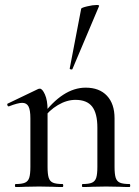

<svg xmlns="http://www.w3.org/2000/svg" viewBox="-20 -751 560 771"><path d="M312 -12Q337 -12 349.5 -17.5Q362 -23 366.5 -37.5Q371 -52 371 -81V-238Q371 -296 350 -323Q329 -350 283 -350Q248 -350 212.5 -329Q177 -308 152 -273L148 -285Q232 -399 324 -399Q379 -399 409.5 -366.5Q440 -334 440 -276V-81Q440 -52 444.5 -37.5Q449 -23 461.5 -17.5Q474 -12 500 -12Q503 -12 503 -6Q503 0 500 0Q476 0 461 -1L406 -2L351 -1Q336 0 312 0Q309 0 309 -6Q309 -12 312 -12ZM43 -12Q68 -12 80.5 -17.5Q93 -23 97.5 -37.5Q102 -52 102 -81V-276Q102 -309 94.5 -323.5Q87 -338 69 -338Q52 -338 16 -324H14Q11 -324 9.5 -329Q8 -334 11 -335L134 -394L140 -395Q150 -395 160.5 -371.5Q171 -348 171 -310V-81Q171 -52 175.5 -37.5Q180 -23 192.5 -17.5Q205 -12 231 -12Q234 -12 234 -6Q234 0 231 0Q207 0 192 -1L137 -2L81 -1Q67 0 43 0Q40 0 40 -6Q40 -12 43 -12ZM267 -472Q264 -472 261.5 -473.5Q259 -475 260 -476L306 -716Q307 -720 330 -725.5Q353 -731 368 -731Q379 -731 378 -727L271 -474Q271 -472 267 -472Z"/></svg>

Font: Cormorant Infant Medium
Style: Regular
Weight: 500
Designer: Christian Thalmann (Catharsis Fonts)
Foundry: Catharsis Fonts
Version: Version 4.000